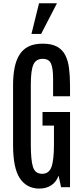

<svg xmlns="http://www.w3.org/2000/svg" viewBox="-20 -1133 505 1162"><path d="M217.8 8.3Q142.1 8.3 100.6 -53.2Q59.1 -114.7 59.1 -254.9V-618.2Q59.1 -674.8 67.9 -720.9Q76.7 -767.1 96.9 -800.3Q117.2 -833.5 151.6 -851.1Q186 -868.7 238.3 -868.7Q292.5 -868.7 325.2 -850.6Q357.9 -832.5 375 -799.3Q392.1 -766.1 397.9 -719.2Q403.8 -672.4 403.8 -615.2V-550.3H301.3V-657.2Q301.3 -719.2 288.8 -748Q276.4 -776.9 238.3 -776.9Q198.2 -776.9 182.4 -742.7Q166.5 -708.5 166.5 -621.6V-258.3Q166.5 -163.1 179.7 -122.1Q192.9 -81.1 235.4 -81.1Q276.4 -81.1 291.5 -122.6Q306.6 -164.1 306.6 -260.7V-373H237.3V-455.1H403.8V0H349.6L334.5 -70.3Q321.3 -32.2 290.8 -12Q260.3 8.3 217.8 8.3ZM170.4 -927.7 216.3 -1113.3H324.7L229 -927.7Z"/></svg>

Font: Antonio Medium
Style: Regular
Weight: 500
Designer: Vernon Adams
Foundry: Vernon Adams
Version: Version 1.002